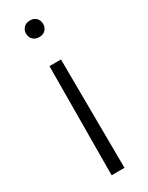

<svg xmlns="http://www.w3.org/2000/svg" viewBox="-191 -573 603 783"><g transform="rotate(-30 110.5 -181.5)"><path d="M85 -336.9H139.2L142.6 175.3H82ZM148.9 -499Q148.9 -482.4 138.2 -471.2Q127.4 -460 108.9 -460Q90.3 -460 79.3 -471.2Q68.4 -482.4 68.4 -499Q68.4 -515.6 79.3 -526.9Q90.3 -538.1 108.9 -538.1Q127.4 -538.1 138.2 -526.9Q148.9 -515.6 148.9 -499Z"/></g></svg>

Font: Roboto Light
Style: Regular
Weight: 300
Designer: Google
Version: Version 2.134; 2016; ttfautohint (v1.6)